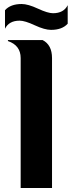

<svg xmlns="http://www.w3.org/2000/svg" viewBox="-20 -937 362 957"><path d="M83 0V-647.5Q83 -710.9 19.5 -732.4V-737.3H192.4Q239.3 -713.4 239.3 -647.5V0ZM87.9 -917Q119.6 -917 168.9 -894Q218.3 -871.1 244.1 -871.1Q297.4 -871.1 317.4 -911.1V-818.8Q289.6 -788.1 234.4 -788.1Q202.6 -788.1 153.3 -811Q104 -834 78.1 -834Q24.9 -834 4.9 -793.9V-886.2Q32.7 -917 87.9 -917Z"/></svg>

Font: Berenika
Style: Bold
Weight: 700
Designer: Wojciech Kalinowski "wmk69" (wmk69@o2.pl)
Foundry: Wojciech Kalinowski "wmk69" (wmk69@o2.pl)
Version: Version 3.1.0; 2021-05-14